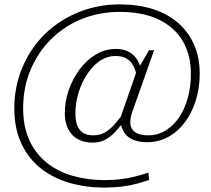

<svg xmlns="http://www.w3.org/2000/svg" viewBox="-20 -696 959 871"><path d="M453 155Q370 155 296.5 134Q223 113 166.5 69Q110 25 77.5 -43.5Q45 -112 45 -205Q45 -286 69.5 -358Q94 -430 137.5 -488.5Q181 -547 241 -589Q301 -631 372.5 -653.5Q444 -676 522 -676Q610 -676 677.5 -653.5Q745 -631 791.5 -589Q838 -547 862 -489.5Q886 -432 886 -362Q886 -297 868.5 -241Q851 -185 819 -142Q787 -99 743.5 -75Q700 -51 649 -51Q616 -51 593.5 -58.5Q571 -66 557.5 -78.5Q544 -91 536.5 -108Q529 -125 527 -145L521 -146L604 -385L609 -387L656 -468H679L580 -188Q575 -174 573 -162.5Q571 -151 571 -140Q571 -114 591 -98Q611 -82 652 -82Q695 -82 730.5 -103.5Q766 -125 792 -163Q818 -201 832 -252Q846 -303 846 -362Q846 -445 810 -508Q774 -571 702 -606.5Q630 -642 522 -642Q432 -642 353 -610.5Q274 -579 214 -520.5Q154 -462 119.5 -381.5Q85 -301 85 -205Q85 -119 114.5 -57Q144 5 195 44.5Q246 84 312.5 102.5Q379 121 453 121Q497 121 533.5 116Q570 111 600 103Q630 95 653 87L657 120Q635 128 604 136.5Q573 145 535 150Q497 155 453 155ZM401 -49Q362 -49 333.5 -64.5Q305 -80 289.5 -110Q274 -140 274 -183Q274 -235 291.5 -286.5Q309 -338 340.5 -380.5Q372 -423 414.5 -448.5Q457 -474 506 -474Q544 -474 569.5 -458Q595 -442 608.5 -414.5Q622 -387 625 -350L606 -304Q603 -354 591 -384Q579 -414 558 -428Q537 -442 504 -442Q471 -442 443 -426Q415 -410 392.5 -382.5Q370 -355 354 -321.5Q338 -288 330 -251.5Q322 -215 322 -182Q322 -149 330.5 -127Q339 -105 357 -93.5Q375 -82 403 -82Q434 -82 457.5 -96Q481 -110 502.5 -135Q524 -160 548 -193L561 -168Q531 -129 507 -102.5Q483 -76 458 -62.5Q433 -49 401 -49Z"/></svg>

Font: Roboto Serif Thin
Style: Italic
Weight: 250
Italic angle: -10°
Version: Version 1.007